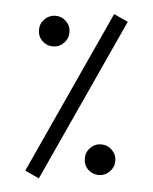

<svg xmlns="http://www.w3.org/2000/svg" viewBox="-49 -686 584 732"><g transform="rotate(5 243.0 -319.5)"><path d="M358.4 -643.6 412.6 -618.7 127 5.4 72.8 -19.5ZM78.1 -559.1Q78.1 -583.5 95.5 -600.6Q112.8 -617.7 136.7 -617.7Q160.6 -617.7 177.7 -600.6Q194.8 -583.5 194.8 -559.1Q194.8 -535.2 177.7 -517.8Q160.6 -500.5 136.7 -500.5Q112.3 -500.5 95.2 -517.1Q78.1 -533.7 78.1 -559.1ZM294.9 -85.9Q294.9 -110.4 312 -127.4Q329.1 -144.5 353 -144.5Q377 -144.5 394.3 -127.4Q411.6 -110.4 411.6 -85.9Q411.6 -62 394.3 -44.7Q377 -27.3 353 -27.3Q328.6 -27.3 311.8 -43.9Q294.9 -60.5 294.9 -85.9Z"/></g></svg>

Font: Vazirmatn FD NL Light
Style: Regular
Weight: 300
Designer: Saber Rastikerdar
Foundry: Saber Rastikerdar
Version: Version 33.003